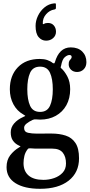

<svg xmlns="http://www.w3.org/2000/svg" viewBox="-20 -891 548 1171"><path d="M40 -346.5Q40 -430 89 -480.8Q138 -531.5 222.5 -531.5Q248 -531.5 267.8 -525Q287.5 -518.5 302 -506.5Q308 -504 309.8 -504.2Q311.5 -504.5 314.5 -510.5Q340.5 -602 411.5 -602Q456 -602 481.5 -576.8Q507 -551.5 507 -512Q507 -485 490.8 -468.5Q474.5 -452 450 -452Q427.5 -452 413.2 -465.8Q399 -479.5 399 -498.5Q399 -514 403.5 -520.8Q408 -527.5 412.5 -532Q417 -536.5 417 -543.5Q417 -555.5 403.5 -555.5Q390.5 -555.5 375 -542.2Q359.5 -529 352.5 -489.5Q351 -484.5 350 -481.5Q349 -478.5 353 -475Q373 -458 390.5 -425.2Q408 -392.5 408 -347Q408 -291 384.8 -249.2Q361.5 -207.5 320 -184.5Q278.5 -161.5 224.5 -161.5Q211.5 -161.5 198.5 -163Q189 -164.5 177.5 -159Q157.5 -149.5 142.2 -137.5Q127 -125.5 127 -111.5Q127 -86.5 150.8 -81.2Q174.5 -76 205.5 -76Q213.5 -76 231 -76.2Q248.5 -76.5 266.5 -76.5Q284.5 -76.5 294 -76.5Q342 -76.5 380 -64.2Q418 -52 440 -19.2Q462 13.5 462 74.5Q462 161 398.8 210.8Q335.5 260.5 224.5 260.5Q129 260.5 74.5 226.2Q20 192 20 128.5Q20 85 42.2 56Q64.5 27 96.5 8Q106.5 2 105 1.2Q103.5 0.5 94 -4Q72 -14.5 58.8 -33.5Q45.5 -52.5 45.5 -84Q45.5 -114 66 -138Q86.5 -162 122.5 -178Q135.5 -183.5 134 -185.2Q132.5 -187 122 -193Q83 -215 61.5 -255.5Q40 -296 40 -346.5ZM146.5 -346.5Q146.5 -283.5 163.5 -246Q180.5 -208.5 224.5 -208.5Q268 -208.5 285 -246Q302 -283.5 302 -346.5Q302 -409.5 285 -447Q268 -484.5 224.5 -484.5Q180.5 -484.5 163.5 -447Q146.5 -409.5 146.5 -346.5ZM382.5 106Q382.5 64.5 362.8 40Q343 15.5 300 15.5H215.5Q203 15.5 191.8 15.2Q180.5 15 164.5 13.5Q154 12.5 149.5 18Q134 37.5 128.8 59.8Q123.5 82 123.5 104Q123.5 153 154.5 179.5Q185.5 206 245 206Q279 206 310.5 195Q342 184 362.2 162Q382.5 140 382.5 106ZM321.5 -697.5Q321.5 -674 304 -658.5Q286.5 -643 261 -643Q234 -643 215.5 -664.8Q197 -686.5 197 -733Q197 -764 211.5 -794.5Q226 -825 251.8 -846.2Q277.5 -867.5 311 -870.5Q316 -871 318.5 -870.2Q321 -869.5 321 -863.5V-842Q321 -834.5 311 -833Q282.5 -828.5 261 -804Q239.5 -779.5 241 -746.5Q241.5 -741 249 -745.5Q257 -751 272.5 -751Q295 -751 308.2 -735.8Q321.5 -720.5 321.5 -697.5Z"/></svg>

Font: Besley* Narrow Medium
Style: Regular
Weight: 500
Width: 4
Designer: Owen Earl
Foundry: indestructible type*
Version: Version 3.000; ttfautohint (v1.8.3)